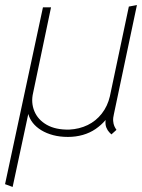

<svg xmlns="http://www.w3.org/2000/svg" viewBox="-25 -529 562 760"><path d="M426 -78 517 -509 485 -503 410 -148Q401 -109 378 -79.5Q355 -50 322 -34Q289 -18 249 -16Q195 -15 160 -35Q125 -55 111 -89Q97 -123 106 -161L177 -500H145L-5 200L25 211L87 -78Q92 -59 105 -42.5Q118 -26 138.5 -13.5Q159 -1 185.5 6Q212 13 244 13Q275 13 303 5Q331 -3 353.5 -18.5Q376 -34 393 -54Q391 -36 396 -24Q401 -12 407.5 -5.5Q414 1 416 3L436 -15Q431 -22 427.5 -30Q424 -38 423 -50Q422 -62 426 -78Z"/></svg>

Font: Advent Pro ExtraLight
Style: Italic
Weight: 250
Italic angle: -12°
Version: Version 3.000